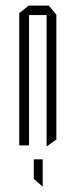

<svg xmlns="http://www.w3.org/2000/svg" viewBox="-20 -521 271 688"><path d="M49 0V-474L83 -501H84V0ZM147 3V-467H182V-21L148 3ZM84 -467V-501H155L182 -468V-467ZM132 147 101 120V50H133V147Z"/></svg>

Font: Foldit ExtraLight
Style: Regular
Weight: 250
Version: Version 1.003